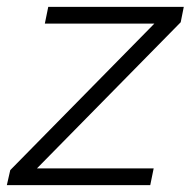

<svg xmlns="http://www.w3.org/2000/svg" viewBox="-45 -541 557 561"><path d="M-25 0 -15 -44 406 -472H86L96 -521H492L483 -476L63 -49H404L394 0Z"/></svg>

Font: Mona Sans ExtraLight Light
Style: Italic
Weight: 300
Italic angle: -11.6951°
Version: Version 2.000